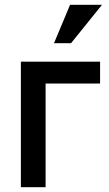

<svg xmlns="http://www.w3.org/2000/svg" viewBox="-20 -780 455 800"><path d="M67 0V-523H397V-432H170V0ZM276 -600H205L272 -760H405Z"/></svg>

Font: Rising Sun Medium
Style: Regular
Weight: 500
Designer: Matt McInerney, Pablo Impallari, Rodrigo Fuenzalida (Raleway font), Stephen Hutchings (Greek), Cristiano Sobral (main ch
Foundry: The Rising Sun Project Authors
Version: Version 4.327; ttfautohint (v1.8.4.7-5d5b-dirty)